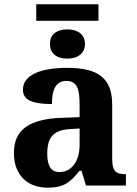

<svg xmlns="http://www.w3.org/2000/svg" viewBox="-20 -865 639 895"><path d="M200.2 -148.9Q200.2 -106 213.9 -84.5Q227.5 -63 256.8 -63Q278.3 -63 295.7 -72Q313 -81.1 325.4 -97.7Q337.9 -114.3 344.5 -137.9Q351.1 -161.6 351.1 -190.9V-266.1L306.2 -263.2Q276.4 -261.7 255.9 -253.7Q235.4 -245.6 223.1 -231.4Q210.9 -217.3 205.6 -196.8Q200.2 -176.3 200.2 -148.9ZM289.1 -487.8Q270 -487.8 257.1 -479.7Q244.1 -471.7 236.3 -457.3Q228.5 -442.9 225.3 -423.1Q222.2 -403.3 222.2 -379.9Q154.8 -379.9 120.8 -395Q86.9 -410.2 86.9 -446.8Q86.9 -474.1 103.3 -493.7Q119.6 -513.2 147.7 -525.4Q175.8 -537.6 213.1 -543.2Q250.5 -548.8 293 -548.8Q345.7 -548.8 385 -539.8Q424.3 -530.8 450.4 -510.7Q476.6 -490.7 489.7 -458.3Q502.9 -425.8 502.9 -378.9V-124Q502.9 -103.5 506.1 -89.8Q509.3 -76.2 516.1 -68.1Q522.9 -60.1 534.7 -56.6Q546.4 -53.2 563 -53.2H566.9V0H380.9L359.9 -68.8H351.1Q334.5 -48.8 319.8 -33.9Q305.2 -19 288.6 -9.3Q272 0.5 251.2 5.1Q230.5 9.8 202.1 9.8Q168.9 9.8 140.4 0Q111.8 -9.8 90.6 -30Q69.3 -50.3 57.1 -80.8Q44.9 -111.3 44.9 -152.8Q44.9 -234.4 100.8 -273.4Q156.7 -312.5 269 -315.9L351.1 -318.8V-374Q351.1 -398.9 349.1 -419.9Q347.2 -440.9 340.8 -456.1Q334.5 -471.2 322 -479.5Q309.6 -487.8 289.1 -487.8ZM293.9 -728Q331.5 -728 353.8 -710.2Q376 -692.4 376 -660.2Q376 -628.9 354.2 -610.4Q332.5 -591.8 293.9 -591.8Q255.4 -591.8 234.1 -609.9Q212.9 -627.9 212.9 -660.2Q212.9 -693.4 234.6 -710.7Q256.3 -728 293.9 -728ZM439 -768.1H148.9V-845.2H439ZM313 -606Z"/></svg>

Font: Droid Serif
Style: Bold
Weight: 700
Designer: Monotype Design team
Foundry: Monotype Imaging Inc.
Version: Version 1.03